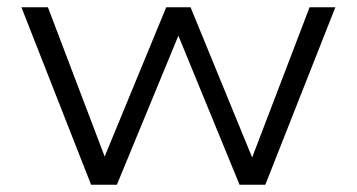

<svg xmlns="http://www.w3.org/2000/svg" viewBox="-20 -509 983 529"><path d="M231 0 39 -489H112L277 -55H259L438 -489H505L683 -55H667L833 -489H904L711 0H640L459 -441H484L302 0Z"/></svg>

Font: Nunito Sans 10pt SemiExpanded Light
Style: Regular
Weight: 300
Width: 6
Designer: Vernon Adams
Foundry: Vernon Adams
Version: Version 3.101;gftools[0.9.27]